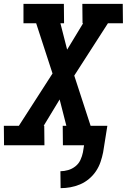

<svg xmlns="http://www.w3.org/2000/svg" viewBox="-25 -755 659 998"><path d="M290 223 289 135Q309 135 329.5 129Q350 123 367 109.5Q384 96 393 76.5Q402 57 406 37L412 0H302L301 -101H320L285 -238L202 -101H205L206 0H-4L-5 -101H73L248 -373L163 -634H97V-735H307L308 -634H289L324 -497L407 -634H404L403 -735H613L614 -634H536L361 -362L446 -101H533L511 37Q506 62 497.5 87Q489 112 474 134.5Q459 157 437.5 175Q416 193 391 203.5Q366 214 340.5 218.5Q315 223 290 223Z"/></svg>

Font: Iosevka HT Extended
Style: Bold Italic
Weight: 700
Width: 7
Italic angle: -9°
Monospace: yes
Designer: Belleve Invis
Foundry: Belleve Invis
Version: Version 32.3.0; ttfautohint (v1.8.4)